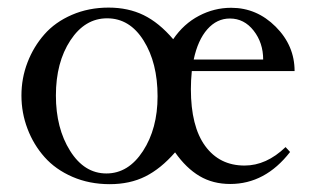

<svg xmlns="http://www.w3.org/2000/svg" viewBox="-20 -466 811 498"><path d="M264.6 11.7Q211.9 11.7 168 -7.3Q124 -26.4 95.5 -58.6Q66.9 -90.8 51.3 -132.1Q35.6 -173.3 35.6 -218.3Q35.6 -263.2 51.3 -304Q66.9 -344.7 95 -376.7Q123 -408.7 166.5 -427.5Q210 -446.3 261.7 -446.3Q312.5 -446.3 352.5 -426.8Q392.6 -407.2 429.2 -364.3Q456.5 -404.3 496.1 -425Q535.6 -445.8 579.6 -445.8Q646 -445.8 695.1 -396.7Q744.1 -347.7 744.1 -281.7H477.5Q475.1 -257.3 475.1 -234.9Q475.1 -138.2 512.2 -87.4Q549.3 -36.6 614.3 -36.6Q670.9 -36.6 720.7 -84.5L732.4 -71.8Q668 11.2 577.1 11.2Q532.2 11.2 497.6 -9.3Q462.9 -29.8 434.1 -70.8Q397 -28.3 356.9 -8.3Q316.9 11.7 264.6 11.7ZM388.7 -216.3Q388.7 -303.2 352.5 -360.8Q316.4 -418.5 257.8 -418.5Q200.2 -418.5 162.6 -361.3Q125 -304.2 125 -218.3Q125 -133.3 161.9 -74.7Q198.7 -16.1 255.9 -16.1Q313 -16.1 350.8 -74.2Q388.7 -132.3 388.7 -216.3ZM576.2 -418Q542.5 -418 517.8 -390.1Q493.2 -362.3 482.4 -311.5H662.6Q662.6 -355 637.9 -386.5Q613.3 -418 576.2 -418Z"/></svg>

Font: Elstob
Style: Regular
Weight: 400
Designer: Peter S. Baker
Version: Version 1.015